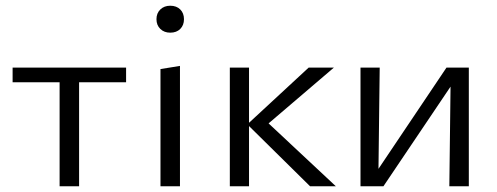

<svg xmlns="http://www.w3.org/2000/svg" viewBox="-20 -650 1733 670"><path d="M188 0V-414H256V0ZM24 -363V-414H420V-363Z M540 0V-409L608 -420V0ZM574 -536Q553 -536 539.5 -549Q526 -562 526 -583Q526 -604 539.5 -617Q553 -630 574 -630Q596 -630 609 -617Q622 -604 622 -583Q622 -562 609 -549Q596 -536 574 -536Z M1062 0 843 -216 1057 -414H1145L891 -197V-244L1152 0ZM782 0V-414H849V0Z M1548 0 1553 -414H1616V0ZM1238 0V-414H1305L1300 0ZM1280 0V-30L1538 -414H1576V-383L1318 0Z"/></svg>

Font: Ysabeau Office
Style: Regular
Weight: 400
Designer: Christian Thalmann (Catharsis Fonts)
Version: Version 2.001;gftools[0.9.30]; featfreeze: tnum,lnum,ss02